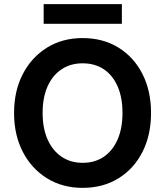

<svg xmlns="http://www.w3.org/2000/svg" viewBox="-20 -896 798 928"><path d="M379 12Q282 12 207.5 -34Q133 -80 90.5 -161.5Q48 -243 48 -350Q48 -457 90.5 -538.5Q133 -620 207.5 -666Q282 -712 379 -712Q478 -712 552.5 -666Q627 -620 668.5 -538.5Q710 -457 710 -350Q710 -243 668.5 -161.5Q627 -80 552.5 -34Q478 12 379 12ZM379 -109Q439 -109 482 -138.5Q525 -168 548.5 -222Q572 -276 572 -350Q572 -425 548.5 -478.5Q525 -532 482 -561Q439 -590 379 -590Q321 -590 277.5 -561Q234 -532 210 -478.5Q186 -425 186 -350Q186 -276 210 -222Q234 -168 277.5 -138.5Q321 -109 379 -109ZM191 -781V-876H569V-781Z"/></svg>

Font: DM Sans 9pt
Style: Bold
Weight: 700
Designer: Colophon Foundry, Jonny Pinhorn
Foundry: Colophon Foundry
Version: Version 4.004;gftools[0.9.30]